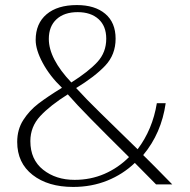

<svg xmlns="http://www.w3.org/2000/svg" viewBox="-20 -729 750 759"><path d="M48 -168Q48 -217 72 -254.5Q96 -292 132 -319.5Q168 -347 225 -382Q177 -428 149 -480Q121 -532 121 -571Q121 -636 164 -672.5Q207 -709 284 -709Q355 -709 396 -674.5Q437 -640 437 -576Q437 -513 396 -469.5Q355 -426 281 -381Q322 -336 375.5 -284Q429 -232 443 -218L524 -139Q583 -217 600 -321H635Q618 -202 546 -116Q582 -81 661 0H597L513 -85Q466 -40 404 -15Q342 10 269 10Q170 10 109 -37.5Q48 -85 48 -168ZM400 -576Q400 -626 369.5 -653.5Q339 -681 287 -681Q234 -681 203.5 -653Q173 -625 173 -575Q173 -497 262 -403Q330 -446 365 -484Q400 -522 400 -576ZM490 -108Q399 -198 339.5 -258.5Q280 -319 248 -356Q178 -312 139 -270Q100 -228 100 -171Q100 -98 150.5 -58Q201 -18 275 -18Q338 -18 392.5 -41.5Q447 -65 490 -108Z"/></svg>

Font: Taviraj ExtraLight
Style: Regular
Weight: 200
Designer: Katatrad Team
Foundry: CadsonDemak
Version: Version 1.030